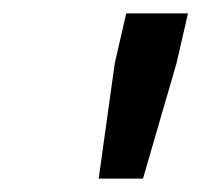

<svg xmlns="http://www.w3.org/2000/svg" viewBox="-20 -708 300 286"><path d="M127 -442 151 -614 168 -688H260L243 -614L193 -442Z"/></svg>

Font: Saira Expanded Medium
Style: Italic
Weight: 500
Width: 7
Italic angle: -12°
Designer: Hector Gatti with collaboration of the Omnibus-Type team
Foundry: Omnibus-Type
Version: Version 1.101